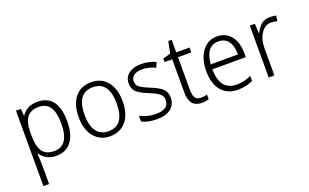

<svg xmlns="http://www.w3.org/2000/svg" viewBox="-96 -1131 2963 1844"><g transform="rotate(-20 1385.5 -209.5)"><path d="M147 -71.8H142.1Q143.1 -49.8 144.5 -28.3Q147 18.1 147 46.9V240.2H88.9V-530.8H139.2L145 -458H147Q200.2 -541 309.1 -541Q517.1 -541 517.1 -266.1Q517.1 -134.3 462.4 -62.3Q407.7 9.8 308.1 9.8Q202.1 9.8 147 -71.8ZM147 -278.8V-266.1Q147 -142.6 184.3 -91.3Q221.7 -40 304.2 -40Q456.1 -40 456.1 -267.1Q456.1 -378.9 419.9 -434.6Q383.8 -490.2 304.2 -490.2Q224.1 -490.2 185.5 -440.7Q147 -391.1 147 -278.8Z M856 9.8Q756.3 9.8 694.8 -64.2Q633.3 -138.2 633.3 -266.1Q633.3 -394.5 693.4 -467.8Q753.4 -541 859.4 -541Q962.9 -541 1022.9 -467.8Q1083 -394.5 1083 -266.1Q1083 -136.2 1022.5 -63.2Q961.9 9.8 856 9.8ZM858.4 -41Q1022 -41 1022 -266.1Q1022 -490.2 857.4 -490.2Q694.3 -490.2 694.3 -266.1Q694.3 -156.2 736.6 -98.6Q778.8 -41 858.4 -41Z M1182.1 -22.9V-81.1Q1256.3 -41 1341.3 -41Q1476.1 -41 1476.1 -136.2Q1476.1 -174.8 1447.8 -198.7Q1419.4 -222.7 1352.1 -250Q1247.1 -292.5 1221.2 -325.9Q1195.3 -359.4 1195.3 -405.8Q1195.3 -468.3 1242.9 -504.6Q1290.5 -541 1369.1 -541Q1449.2 -541 1518.1 -508.8L1497.1 -458Q1423.8 -490.2 1367.2 -490.2Q1309.1 -490.2 1278.6 -468.8Q1248 -447.3 1248 -411.1Q1248 -377.4 1268.3 -355Q1288.6 -332.5 1379.9 -295.9Q1469.2 -259.8 1499.3 -225.8Q1529.3 -191.9 1529.3 -142.1Q1529.3 -70.3 1478.3 -30.3Q1427.2 9.8 1337.9 9.8Q1239.3 9.8 1182.1 -22.9Z M1866.2 -47.9V-2Q1834.5 9.8 1794.9 9.8Q1668 9.8 1668 -141.1V-481H1589.4V-517.1L1668 -539.1L1692.4 -659.2H1727.1V-530.8H1863.3V-481H1727.1V-152.8Q1727.1 -92.3 1744.4 -66.2Q1761.7 -40 1802.2 -40Q1836.4 -40 1866.2 -47.9Z M2338.9 -258.8H1997.1Q1999 -41 2169.9 -41Q2243.7 -41 2317.9 -75.2V-23.9Q2249.5 9.8 2163.1 9.8Q2056.2 9.8 1996.1 -61.5Q1936 -132.8 1936 -261.2Q1936 -387.2 1993.4 -464.1Q2050.8 -541 2144 -541Q2234.9 -541 2286.9 -476.3Q2338.9 -411.6 2338.9 -297.9ZM1999 -309.1H2277.8Q2277.8 -397 2242.9 -444.1Q2208 -491.2 2142.1 -491.2Q2012.7 -491.2 1999 -309.1Z M2750 -535.2 2742.2 -480Q2704.1 -488.8 2679.2 -488.8Q2617.7 -488.8 2577.4 -429Q2537.1 -369.1 2537.1 -280.8V0H2479V-530.8H2530.3L2535.2 -431.2H2538.1Q2568.8 -490.7 2602.3 -515.9Q2635.7 -541 2684.1 -541Q2716.8 -541 2750 -535.2Z"/></g></svg>

Font: Droid Sans TV
Style: Regular
Weight: 300
Version: Version 1.00